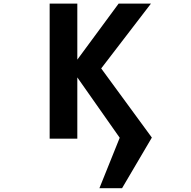

<svg xmlns="http://www.w3.org/2000/svg" viewBox="-20 -752 1040 1044"><path d="M643.6 271.5H520.5L630.9 -2.9L400.4 -331.1V2H250V-732.4H400.4V-427.7L625 -732.4H800.8L530.3 -379.9L805.7 -3.9Z"/></svg>

Font: GenEi Gothic M Regular
Style: Bold
Weight: 700
Designer: o_tamon (Modified); [Source Han Sans]
Ryoko NISHIZUKA  (kana & ideographs); Paul D. Hunt (Latin, Greek & Cyrillic); Wenl
Version: Version 1.1a;Original Version 1.004